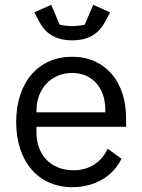

<svg xmlns="http://www.w3.org/2000/svg" viewBox="-20 -763 589 795"><path d="M279 -596C351 -596 391 -627 416 -674L436 -712L366 -743L331 -661C315 -657 295 -655 279 -655C263 -655 243 -657 227 -661L192 -743L122 -712L142 -674C167 -627 207 -596 279 -596ZM279 12C376 12 450 -36 483 -106L426 -147C399 -90 349 -58 284 -58C188 -58 131 -125 131 -214V-238H502V-276C502 -422 417 -528 279 -528C139 -528 47 -422 47 -258C47 -94 139 12 279 12ZM279 -461C361 -461 416 -400 416 -309V-298H131V-305C131 -395 192 -461 279 -461Z"/></svg>

Font: Braiins Sans
Style: Regular
Weight: 400
Designer: Mike Abbink, Paul van der Laan, Pieter van Rosmalen, Jiri Chlebus, Lubos Buracinsky
Foundry: Bold Monday, Sudetype
Version: Version 1.000;hotconv 1.0.109;makeotfexe 2.5.65596